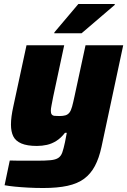

<svg xmlns="http://www.w3.org/2000/svg" viewBox="-20 -737 639 963"><path d="M197 206Q158 206 121 204Q84 202 54 199Q24 196 3 192L29 68Q55 69 78 69Q101 69 122.5 69Q144 69 164 69Q208 69 233.5 66.5Q259 64 272.5 55Q286 46 292.5 27.5Q299 9 306 -24Q308 -36 310.5 -47.5Q313 -59 315 -71H306Q286 -45 263 -30.5Q240 -16 215.5 -10.5Q191 -5 165 -5Q116 -5 87 -17.5Q58 -30 46.5 -53.5Q35 -77 35 -112Q35 -132 38 -154.5Q41 -177 47 -204L113 -510H302L247 -253Q242 -226 238.5 -209Q235 -192 235 -181Q235 -169 239.5 -163Q244 -157 253.5 -156Q263 -155 278 -155Q296 -155 308 -158.5Q320 -162 328 -172Q336 -182 341.5 -202Q347 -222 354 -255L409 -510H598L489 0Q477 56 456 95.5Q435 135 402 159.5Q369 184 318.5 195Q268 206 197 206ZM252 -570 253 -575 373 -717H556L555 -712L389 -570Z"/></svg>

Font: Saira Thin ExtraBold
Style: Italic
Weight: 800
Italic angle: -12°
Version: Version 1.101